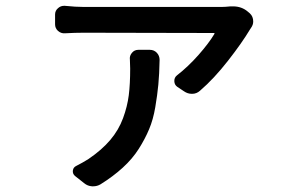

<svg xmlns="http://www.w3.org/2000/svg" viewBox="-20 -573 1040 669"><path d="M432.6 -365.2Q430.7 -377.9 439.5 -388.7Q448.2 -399.4 461.9 -399.4H502Q516.6 -399.4 526.4 -389.2Q536.1 -378.9 536.1 -364.3Q535.2 -314.5 531.7 -278.3Q528.3 -242.2 521 -199.2Q513.7 -156.2 499.5 -122.6Q485.4 -88.9 463.4 -54.2Q441.4 -19.5 407.7 11.2Q374 42 330.1 69.3Q318.4 76.2 304.7 76.2Q302.7 76.2 300.8 76.2Q285.2 75.2 273.4 65.4L241.2 40Q232.4 32.2 233.9 21Q235.4 9.8 246.1 4.9Q267.6 -5.9 289.1 -19.5Q335 -50.8 364.3 -85.4Q393.6 -120.1 408.7 -161.1Q423.8 -202.1 428.7 -241.2Q433.6 -280.3 433.6 -334Q433.6 -348.6 432.6 -365.2ZM783.2 -550.8Q788.1 -550.8 792 -550.8Q822.3 -550.8 843.8 -532.2L850.6 -526.4Q862.3 -515.6 862.3 -498Q862.3 -486.3 854.5 -475.6Q852.5 -472.7 850.6 -469.7Q823.2 -423.8 774.4 -361.3Q725.6 -298.8 676.8 -256.8Q665 -246.1 649.4 -246.1Q649.4 -246.1 648.4 -246.1Q633.8 -246.1 621.1 -254.9L597.7 -270.5Q587.9 -277.3 587.4 -290Q586.9 -302.7 596.7 -310.5Q635.7 -340.8 671.9 -381.8Q708 -422.9 726.6 -454.1Q729.5 -458 724.6 -458L271.5 -459Q241.2 -459 206.1 -457Q192.4 -456.1 182.1 -465.3Q171.9 -474.6 171.9 -488.3V-522.5Q171.9 -536.1 182.6 -544.9Q191.4 -552.7 203.1 -552.7Q205.1 -552.7 206.1 -552.7Q244.1 -548.8 271.5 -548.8H752Q764.6 -548.8 783.2 -550.8Z"/></svg>

Font: Gen Jyuu GothicL Medium
Style: Regular
Weight: 500
Designer: [Source Han Sans]
Ryoko NISHIZUKA  (kana & ideographs); Paul D. Hunt (Latin, Greek & Cyrillic); Wenlong ZHANG  (bopomofo
Version: Version 1.002.20150607